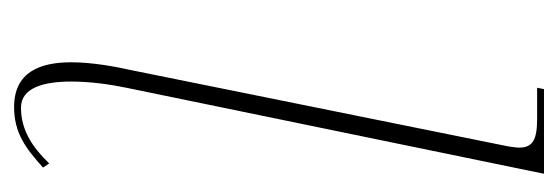

<svg xmlns="http://www.w3.org/2000/svg" viewBox="-286 -514 810 279"><g transform="rotate(90 119.5 -375.0)"><path d="M136 10C174 10 196 -7 224 -32L218 -41C194 -16 169 0 137 0C108 0 99 -33 99 -73C99 -100 103 -129 108 -153L233 -760H110L108 -750H153C183 -750 195 -744 195 -724C195 -719 194 -714 193 -707L83 -163C77 -136 71 -103 71 -73C71 -28 85 10 136 10Z"/></g></svg>

Font: Noto Serif Display Thin
Style: Italic
Weight: 100
Italic angle: -12°
Designer: Monotype Design Team
Foundry: Monotype Imaging Inc.
Version: Version 2.009